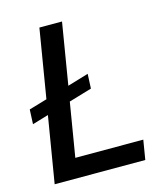

<svg xmlns="http://www.w3.org/2000/svg" viewBox="-109 -813 788 899"><g transform="rotate(-15 285.0 -363.5)"><path d="M327.8 -459.5 225.9 -429 275.2 -727.3H165.5L110.4 -394.5L22.7 -368.6L19.5 -297.9L98 -321.4L44.7 0H484L499.6 -94.5H170.1L213.4 -355.8L324.6 -388.8Z"/></g></svg>

Font: Margiela Sans Medium
Style: Italic
Weight: 500
Italic angle: -9.39999°
Designer: Stefan Endress, Andreas Faust
Version: Version 1.100;FEAKit 1.0